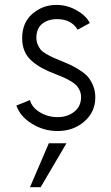

<svg xmlns="http://www.w3.org/2000/svg" viewBox="-20 -530 457 791"><path d="M217.3 9.8Q159.7 9.8 111.1 -20.5Q62.5 -50.8 47.4 -95.2L103.5 -117.7Q110.8 -87.9 144 -67.6Q177.2 -47.4 217.3 -47.4Q257.8 -47.4 285.9 -69.6Q314 -91.8 314 -129.9Q314 -144.5 308.6 -156.7Q303.2 -168.9 295.4 -177.5Q287.6 -186 272.9 -194.8Q258.3 -203.6 245.4 -209.5Q232.4 -215.3 211.4 -223.6Q177.7 -236.3 154.3 -249Q130.9 -261.7 110.8 -279.1Q90.8 -296.4 81.1 -319.8Q71.3 -343.3 71.3 -372.6Q71.3 -437 113.8 -473.4Q156.2 -509.8 212.4 -509.8Q256.3 -509.8 295.4 -487.8Q334.5 -465.8 350.1 -435.1L299.8 -407.7Q273.9 -451.2 214.8 -451.2Q178.2 -451.2 154.1 -432.1Q129.9 -413.1 129.9 -375Q129.9 -359.4 135.3 -346.7Q140.6 -334 147.7 -325.4Q154.8 -316.9 170.4 -307.9Q186 -298.8 197.8 -293.5Q209.5 -288.1 232.4 -278.8Q257.8 -268.6 273.2 -261.2Q288.6 -253.9 309.8 -240.2Q331.1 -226.6 343 -212.4Q355 -198.2 363.8 -176.5Q372.6 -154.8 372.6 -128.9Q372.6 -68.8 327.4 -29.5Q282.2 9.8 217.3 9.8ZM147.5 241.2H103.5L181.2 60.1H253.9Z"/></svg>

Font: Now Alt Light
Style: Regular
Weight: 300
Designer: Alfredo Marco Pradil
Foundry: Alfredo Marco Pradil
Version: Version 1.002;PS 001.002;hotconv 1.0.88;makeotf.lib2.5.64775